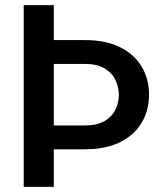

<svg xmlns="http://www.w3.org/2000/svg" viewBox="-20 -731 641 751"><path d="M72.8 -710.9H190.4V-574.2H312Q393.1 -574.2 449 -546.6Q504.9 -519 533.9 -470.7Q563 -422.4 563 -360.4Q563 -298.8 533.9 -250.5Q504.9 -202.1 449 -174.6Q393.1 -147 312 -147H190.4V0H72.8ZM312 -481H190.4V-240.2H312Q359.4 -240.2 388.7 -257.3Q418 -274.4 431.4 -301.8Q444.8 -329.1 444.8 -359.4Q444.8 -390.6 431.4 -418.5Q418 -446.3 388.7 -463.6Q359.4 -481 312 -481Z"/></svg>

Font: Vazirmatn RD UI Medium
Style: Regular
Weight: 500
Designer: Saber Rastikerdar
Foundry: Saber Rastikerdar
Version: Version 33.003